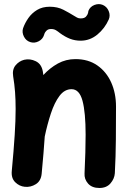

<svg xmlns="http://www.w3.org/2000/svg" viewBox="-20 -854 629 947"><path d="M38.1 -10.7Q47.9 -115.2 52.5 -188.2Q57.1 -261.2 57.1 -315.9Q57.1 -362.3 54.2 -400.6Q51.3 -439 44.9 -477.5Q39.6 -511.2 56.9 -532Q74.2 -552.7 99.1 -559.1Q127.9 -565.9 156.5 -552Q185.1 -538.1 191.4 -500.5Q192.9 -492.2 193.8 -483.9Q226.1 -519 265.6 -540.8Q305.2 -562.5 352.1 -562.5Q415.5 -562.5 460.2 -531.2Q504.9 -500 528.6 -447Q552.2 -394 552.2 -328.1Q552.2 -249.5 551.5 -165.8Q550.8 -82 546.4 0.5Q544.4 27.8 524.9 50.5Q505.4 73.2 470.2 73.2Q433.6 73.2 414.3 51.3Q395 29.3 397 1Q399.4 -53.2 400.9 -100.6Q402.3 -147.9 402.3 -189.9Q402.3 -299.3 387 -356.7Q371.6 -414.1 333 -414.1Q298.3 -414.1 273.4 -380.9Q248.5 -347.7 231 -294.4Q213.4 -241.2 200.7 -180.7Q198.2 -141.1 194.3 -95.7Q190.4 -50.3 185.5 2.9Q182.1 38.6 156.7 54.4Q131.3 70.3 102.5 67.4Q75.7 64.9 55.2 44.9Q34.7 24.9 38.1 -10.7ZM128.9 -646.5Q107.9 -653.3 97.7 -674.1Q87.4 -694.8 93.8 -714.8Q103 -740.7 119.9 -764.9Q136.7 -789.1 162.8 -804.9Q189 -820.8 225.6 -820.8Q263.7 -820.8 292.5 -805.9Q321.3 -791 343.8 -776.9Q353 -771.5 360.1 -767.3Q367.2 -763.2 377.9 -763.2Q396 -763.2 404.1 -772Q412.1 -780.8 414.3 -790Q416.5 -799.3 416 -800.3Q424.3 -821.3 446 -829.6Q467.8 -837.9 487.3 -829.6Q507.3 -820.8 516.1 -799.6Q524.9 -778.3 516.6 -758.3Q496.6 -713.4 460 -683.3Q423.3 -653.3 377.9 -653.3Q349.6 -653.3 325.2 -662.8Q300.8 -672.4 276.9 -689.9Q266.1 -698.7 256.1 -704.8Q246.1 -710.9 231.9 -710.9Q217.8 -710.9 210 -703.4Q202.1 -695.8 199.5 -688.5Q196.8 -681.2 197.3 -681.6Q190.9 -660.6 170.2 -650.1Q149.4 -639.6 128.9 -646.5Z"/></svg>

Font: Mikhak-DS2-FD ExtraBold
Style: Regular
Weight: 800
Designer: Amin Abedi
Version: Version 3.2